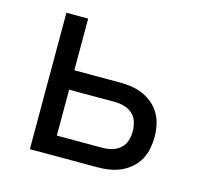

<svg xmlns="http://www.w3.org/2000/svg" viewBox="-82 -613 763 707"><g transform="rotate(15 300.0 -260.0)"><path d="M88 0V-520H171V-323H346Q368 -323 390.5 -319.5Q413 -316 433.5 -307Q454 -298 471.5 -283Q489 -268 500 -248.5Q511 -229 515.5 -206.5Q520 -184 520 -161Q520 -139 515.5 -116.5Q511 -94 500 -74.5Q489 -55 471.5 -40Q454 -25 433.5 -16Q413 -7 390.5 -3.5Q368 0 346 0ZM346 -74Q364 -74 381.5 -79Q399 -84 412.5 -96Q426 -108 431.5 -125.5Q437 -143 437 -161Q437 -179 431.5 -197Q426 -215 412.5 -227Q399 -239 381.5 -244Q364 -249 346 -249H171V-74Z"/></g></svg>

Font: Zed Mono Extended
Style: Regular
Weight: 400
Width: 7
Monospace: yes
Designer: Belleve Invis
Foundry: Belleve Invis
Version: Version 1.0.0; ttfautohint (v1.8.4)